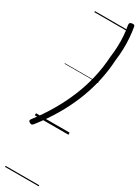

<svg xmlns="http://www.w3.org/2000/svg" viewBox="-413 -1094 1175 1612"><g transform="rotate(30 174.5 -288.5)"><path d="M-9 42Q58 -45 113 -138.5Q168 -232 209 -331.5Q250 -431 274 -534.5Q298 -638 304 -743Q311 -794 313 -846.5Q315 -899 311.5 -950Q308 -1001 299 -1045Q297 -1061 302 -1067.5Q307 -1074 320 -1076Q334 -1078 341 -1075.5Q348 -1073 350 -1063Q359 -1012 363 -957.5Q367 -903 365 -848Q363 -793 356 -740Q350 -631 326 -526.5Q302 -422 261 -321Q220 -220 162.5 -123Q105 -26 33 66Q24 78 16 80Q8 82 -4 75Q-15 68 -17 61Q-19 54 -9 42ZM0 490H326V500H0ZM0 -20H326V0H0ZM0 -505H326V-500H0ZM0 -1010H326V-1000H0Z"/></g></svg>

Font: Playwrite MX Guides
Style: Regular
Weight: 400
Designer: Veronika Burian, José Scaglione
Foundry: TypeTogether
Version: Version 1.003